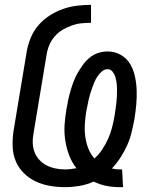

<svg xmlns="http://www.w3.org/2000/svg" viewBox="-20 -763 640 791"><path d="M472 8Q444 8 417 2.5Q390 -3 366 -15Q337 -2 307 3Q277 8 248 8Q216 8 184.5 2.5Q153 -3 126 -16Q99 -29 77.5 -50.5Q56 -72 44.5 -100Q33 -128 32 -160Q31 -192 36 -225L90 -550Q95 -579 106.5 -607Q118 -635 138 -658.5Q158 -682 184.5 -699Q211 -716 239.5 -726Q268 -736 297.5 -739.5Q327 -743 355 -743V-669Q335 -669 315 -667Q295 -665 275.5 -658Q256 -651 237.5 -640Q219 -629 205 -612.5Q191 -596 183 -577Q175 -558 172 -538L118 -213Q114 -192 115 -172Q116 -152 123 -134.5Q130 -117 143 -103.5Q156 -90 172.5 -81.5Q189 -73 208.5 -69Q228 -65 249 -65Q260 -65 271.5 -66.5Q283 -68 295 -70Q276 -94 265 -123Q254 -152 249 -183.5Q244 -215 246 -248Q248 -281 254 -314Q257 -333 261 -351.5Q265 -370 270.5 -389Q276 -408 283 -426.5Q290 -445 300 -462.5Q310 -480 322 -496.5Q334 -513 350 -526Q366 -539 385 -545Q404 -551 423 -551Q453 -551 477.5 -537Q502 -523 516 -499.5Q530 -476 536 -448Q542 -420 543 -391.5Q544 -363 541.5 -333.5Q539 -304 534 -274Q529 -247 522.5 -219.5Q516 -192 504.5 -166Q493 -140 477 -115Q461 -90 441 -69Q449 -67 457 -66Q465 -65 474 -65Q476 -65 478 -65Q480 -65 483 -65L487 8Q483 8 479.5 8Q476 8 472 8ZM369 -110Q388 -127 402 -148.5Q416 -170 426 -192.5Q436 -215 442 -239Q448 -263 452 -286Q454 -300 456 -313.5Q458 -327 459.5 -340Q461 -353 461.5 -366.5Q462 -380 462 -393.5Q462 -407 460.5 -420Q459 -433 455.5 -445Q452 -457 444 -467.5Q436 -478 423 -478Q410 -478 399.5 -468.5Q389 -459 381.5 -448Q374 -437 369 -425Q364 -413 359.5 -400.5Q355 -388 351.5 -376Q348 -364 345 -351.5Q342 -339 340 -326.5Q338 -314 335 -302Q331 -276 329.5 -250Q328 -224 331.5 -199Q335 -174 344 -151Q353 -128 369 -110Z"/></svg>

Font: Iosevka SS04 Extended Oblique
Style: Regular
Weight: 400
Width: 7
Italic angle: -9°
Monospace: yes
Designer: Belleve Invis
Foundry: Belleve Invis
Version: Version 19.0.0; ttfautohint (v1.8.4)